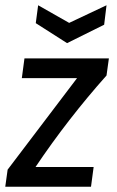

<svg xmlns="http://www.w3.org/2000/svg" viewBox="-25 -710 446 730"><path d="M380 -423Q233 -258 110 -75H331L321 0H-5L4 -65L268 -413H58L68 -488H389ZM238 -623 380 -690 371 -616 230 -546 111 -622 120 -690Z"/></svg>

Font: Ropa Sans
Style: Italic
Weight: 400
Version: Version 1.100